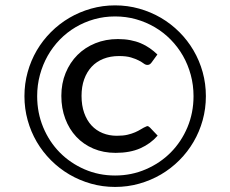

<svg xmlns="http://www.w3.org/2000/svg" viewBox="-20 -703 874 729"><path d="M537.1 -223.6Q540.5 -225.1 543.7 -223.1Q546.9 -221.2 549.3 -218.8L578.6 -188Q551.8 -157.2 512.7 -139.9Q473.6 -122.6 418.9 -122.6Q372.6 -122.6 334.7 -138.7Q296.9 -154.8 269.8 -183.6Q242.7 -212.4 227.8 -252.2Q212.9 -292 212.9 -338.9Q212.9 -386.2 229.2 -426Q245.6 -465.8 274.2 -494.4Q302.7 -522.9 342 -538.8Q381.3 -554.7 427.7 -554.7Q453.1 -554.7 474.9 -550.5Q496.6 -546.4 514.9 -538.6Q533.2 -530.8 548.6 -520Q564 -509.3 577.6 -496.1L555.2 -465.3Q552.7 -461.9 549.1 -459.2Q545.4 -456.5 539.6 -456.5Q532.7 -456.5 525.6 -461.9Q518.6 -467.3 506.8 -473.4Q495.1 -479.5 477.3 -484.9Q459.5 -490.2 432.1 -490.2Q398.9 -490.2 372.6 -479.7Q346.2 -469.2 327.9 -449.5Q309.6 -429.7 299.6 -401.9Q289.6 -374 289.6 -338.9Q289.6 -302.7 299.6 -274.4Q309.6 -246.1 327.4 -226.8Q345.2 -207.5 369.9 -197.5Q394.5 -187.5 423.3 -187.5Q447.8 -187.5 464.1 -191.4Q480.5 -195.3 492.9 -200.7Q505.4 -206.1 515.4 -212.4Q525.4 -218.8 537.1 -223.6ZM72.8 -337.9Q72.8 -385.3 85 -429.2Q97.2 -473.1 119.6 -511.5Q142.1 -549.8 173.6 -581.3Q205.1 -612.8 243.4 -635.3Q281.7 -657.7 325.7 -670.2Q369.6 -682.6 417 -682.6Q464.4 -682.6 508.5 -670.2Q552.7 -657.7 591.1 -635.3Q629.4 -612.8 660.9 -581.3Q692.4 -549.8 714.8 -511.5Q737.3 -473.1 749.5 -429.2Q761.7 -385.3 761.7 -337.9Q761.7 -290.5 749.5 -246.6Q737.3 -202.6 714.8 -164.3Q692.4 -126 660.9 -94.5Q629.4 -63 591.1 -40.5Q552.7 -18.1 508.5 -5.6Q464.4 6.8 417 6.8Q369.6 6.8 325.7 -5.6Q281.7 -18.1 243.4 -40.5Q205.1 -63 173.6 -94.5Q142.1 -126 119.6 -164.3Q97.2 -202.6 85 -246.6Q72.8 -290.5 72.8 -337.9ZM121.1 -337.9Q121.1 -274.9 144 -219.7Q167 -164.6 207 -124Q247.1 -83.5 301 -60.1Q355 -36.6 417 -36.6Q479 -36.6 533.4 -60.1Q587.9 -83.5 628.2 -124Q668.5 -164.6 691.7 -219.7Q714.8 -274.9 714.8 -337.9Q714.8 -379.9 704.3 -418.7Q693.8 -457.5 674.6 -491.2Q655.3 -524.9 628.2 -552.5Q601.1 -580.1 567.9 -599.6Q534.7 -619.1 496.6 -629.9Q458.5 -640.6 417 -640.6Q375.5 -640.6 337.6 -629.9Q299.8 -619.1 266.8 -599.6Q233.9 -580.1 207 -552.5Q180.2 -524.9 161.1 -491.2Q142.1 -457.5 131.6 -418.7Q121.1 -379.9 121.1 -337.9Z"/></svg>

Font: Carlito
Style: Regular
Weight: 400
Designer: Lukasz Dziedzic
Foundry: tyPoland Lukasz Dziedzic
Version: Version 1.104